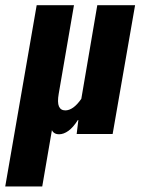

<svg xmlns="http://www.w3.org/2000/svg" viewBox="-53 -503 541 727"><path d="M85.9 -483.4 -33.2 203.1H106.9L143.6 -10.3Q146.5 -3.4 153.3 1Q160.2 5.4 170.9 5.4Q188 5.4 206.1 -7.6Q224.1 -20.5 241.7 -48.3H243.7L237.3 4.4H373.5L458.5 -483.4H315.4L254.9 -128.9Q239.3 -106.4 224.1 -95.7Q209 -85 194.3 -85Q176.8 -85 170.2 -100.1Q163.6 -115.2 169.4 -148.4L227.1 -483.4Z"/></svg>

Font: Roboto Flex
Style: wght 700 wdth 25 opsz 34 GRAD 0.00 slnt 0.00 XTRA 468 XOPQ 96 YOPQ 79 YTLC 514 YTUC 712 YTAS 750 YTDE -203.00 YTFI 738
Weight: 700
Width: 1
Designer: Berlow after Robertson
Foundry: Google
Version: Version 3.100